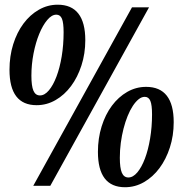

<svg xmlns="http://www.w3.org/2000/svg" viewBox="-20 -783 772 809"><path d="M223.1 -763.2Q281.2 -763.2 310.3 -725.6Q339.4 -688 339.4 -613.8Q339.4 -557.1 323.2 -507.3Q307.1 -457.5 279.3 -420.2Q251.5 -382.8 214.1 -361.3Q176.8 -339.8 134.3 -339.8Q20 -339.8 20 -488.8Q20 -546.4 35.6 -596.4Q51.3 -646.5 78.9 -683.6Q106.4 -720.7 143.6 -741.9Q180.7 -763.2 223.1 -763.2ZM112.3 -463.9Q112.3 -420.9 120.8 -400.9Q129.4 -380.9 148.4 -380.9Q168 -380.9 186 -402.3Q204.1 -423.8 218 -460.4Q231.9 -497.1 240 -545.4Q248 -593.8 248 -647Q248 -687 241 -704.1Q233.9 -721.2 217.3 -721.2Q197.8 -721.2 179 -698.7Q160.2 -676.3 145.3 -640.1Q130.4 -604 121.3 -557.6Q112.3 -511.2 112.3 -463.9ZM191.9 0H120.1L536.1 -752H607.9ZM595.7 -417Q653.8 -417 682.9 -379.6Q711.9 -342.3 711.9 -268.1Q711.9 -211.4 695.8 -161.6Q679.7 -111.8 651.9 -74.5Q624 -37.1 586.7 -15.6Q549.3 5.9 506.8 5.9Q392.6 5.9 392.6 -143.1Q392.6 -200.2 408.2 -250.2Q423.8 -300.3 451.4 -337.4Q479 -374.5 516.1 -395.8Q553.2 -417 595.7 -417ZM484.9 -118.2Q484.9 -75.2 493.4 -55.2Q502 -35.2 521 -35.2Q540.5 -35.2 558.6 -56.6Q576.7 -78.1 590.6 -114.7Q604.5 -151.4 612.5 -199.5Q620.6 -247.6 620.6 -300.8Q620.6 -340.8 613.5 -357.9Q606.4 -375 589.8 -375Q576.7 -375 564 -364.7Q551.3 -354.5 539.6 -336.7Q527.8 -318.8 517.8 -294.2Q507.8 -269.5 500.5 -241Q493.2 -212.4 489 -181.2Q484.9 -149.9 484.9 -118.2Z"/></svg>

Font: Lobster
Style: Regular
Weight: 400
Designer: Pablo Impallari
Foundry: Pablo Impallari
Version: Version 1.007; ttfautohint (v1.1) -l 8 -r 50 -G 50 -x 14 -D 